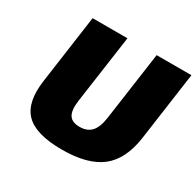

<svg xmlns="http://www.w3.org/2000/svg" viewBox="-155 -875 1094 1070"><g transform="rotate(30 392.0 -340.0)"><path d="M86.9 -261.2 148.4 -700.2H372.6L310.5 -261.2Q301.8 -197.3 320.1 -168.2Q338.4 -139.2 387.7 -139.2Q436.5 -139.2 463.1 -168.5Q489.7 -197.8 498.5 -261.2L560.5 -700.2H784.2L722.7 -261.2Q701.7 -113.8 616.7 -46.9Q531.7 20 365.2 20Q197.8 20 131.8 -46.9Q65.9 -113.8 86.9 -261.2Z"/></g></svg>

Font: Fivo Sans Black
Style: Regular
Weight: 900
Designer: Alexander Slobzheninov
Foundry: Alexander Slobzheninov
Version: 1.0